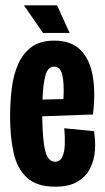

<svg xmlns="http://www.w3.org/2000/svg" viewBox="-20 -692 394 723"><path d="M187 11Q118 11 81 -23.5Q44 -58 31 -118Q18 -178 18 -252Q18 -309 24.5 -360.5Q31 -412 49 -452Q67 -492 99.5 -515.5Q132 -539 184 -539Q249 -539 284 -503Q319 -467 329.5 -404.5Q340 -342 330 -261L139 -254Q140 -164 150.5 -123.5Q161 -83 187 -83Q206 -83 214.5 -101Q223 -119 224 -147.5Q225 -176 222 -209L334 -198Q340 -163 337.5 -126Q335 -89 319.5 -58Q304 -27 272 -8Q240 11 187 11ZM184 -441Q160 -441 151 -407.5Q142 -374 140 -317L219 -319Q222 -380 214.5 -410.5Q207 -441 184 -441ZM142 -568 70 -672H195L242 -568Z"/></svg>

Font: Bricolage Grotesque 48pt Condensed SemiBold
Style: Regular
Weight: 600
Width: 3
Designer: Mathieu Triay
Foundry: Atelier Triay
Version: Version 1.000; ttfautohint (v1.8.4.7-5d5b);gftools[0.9.32]